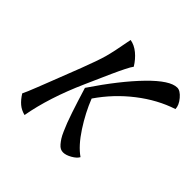

<svg xmlns="http://www.w3.org/2000/svg" viewBox="-196 -947 1234 1234"><g transform="rotate(45 421.0 -330.5)"><path d="M334 -316.9Q462.9 -507.8 575.2 -622.8Q687.5 -737.8 752.9 -737.8Q780.3 -737.8 810.8 -701.7Q841.3 -665.5 841.8 -631.8Q719.2 -591.8 606.7 -504.4Q494.1 -417 413.1 -298.8Q449.2 -206.5 508.5 -115.2Q567.9 -23.9 628.9 18.1Q618.2 39.1 585.9 57.6Q553.7 76.2 527.8 76.2Q515.1 76.2 503.4 70.6Q491.7 64.9 479.7 50.8Q467.8 36.6 457.8 21.2Q447.8 5.9 435.3 -22.9Q422.9 -51.8 412.8 -77.1Q402.8 -102.5 388.4 -145.8Q374 -189 362.8 -224.4Q351.6 -259.8 334 -316.9ZM183.1 81.1Q147.5 72.3 122.1 50.8Q96.7 29.3 74.2 -6.8Q81.5 -22 90.6 -43.2Q99.6 -64.5 113.8 -100.6Q127.9 -136.7 141.4 -170.9Q154.8 -205.1 180.2 -270.5Q205.6 -335.9 227.1 -391.1Q269.5 -501.5 284.9 -556.4Q300.3 -611.3 324.2 -742.2Q363.8 -735.4 398.7 -706.5Q433.6 -677.7 460 -634.8Q454.1 -627.4 447 -615Q439.9 -602.5 430.4 -583.5Q420.9 -564.5 412.4 -546.6Q403.8 -528.8 390.9 -500Q377.9 -471.2 368.4 -449.5Q358.9 -427.7 342.5 -391.1Q326.2 -354.5 315.9 -331.1Q216.8 -108.4 183.1 81.1Z"/></g></svg>

Font: Kaushan Script
Style: Regular
Weight: 400
Designer: Pablo Impallari
Foundry: Pablo Impallari
Version: Version 1.002